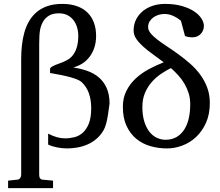

<svg xmlns="http://www.w3.org/2000/svg" viewBox="-20 -757 1142 995"><path d="M547.9 -221.2Q547.9 -218.8 539.6 -162.6Q531.2 -106.4 515.9 -80.6Q500.5 -54.7 479.2 -36.9Q458 -19 433.3 -8.3Q408.7 2.4 381.6 7.3Q354.5 12.2 327.1 12.2Q303.7 12.2 276.9 7.1Q250 2 229.5 -7.8V-64.5Q253.9 -51.8 275.1 -45.9Q296.4 -40 317.4 -40Q341.8 -40 366 -46.1Q390.1 -52.2 409.4 -69.6Q428.7 -86.9 440.7 -117.4Q452.6 -147.9 452.6 -196.8Q452.6 -239.7 440.4 -274.2Q428.2 -308.6 402.1 -332.3Q376 -356 239.3 -378.9Q239.3 -389.2 239.5 -400.4Q239.7 -411.6 286.4 -427.7Q333 -443.8 350.8 -462.9Q368.7 -481.9 377.2 -509.3Q385.7 -536.6 385.7 -570.8Q385.7 -593.3 379.6 -614.5Q373.5 -635.7 361.1 -652.1Q348.6 -668.5 329.8 -678.2Q311 -688 285.2 -688Q253.9 -688 234.4 -676.3Q214.8 -664.6 203.6 -645.5Q192.4 -626.5 187.7 -602.3Q183.1 -578.1 183.1 -529.3Q183.1 -480.5 183.1 -462.9V149.9Q183.1 161.1 188 167.5Q192.9 173.8 198.2 173.8L254.9 179.2V217.8H22V179.2L70.8 173.8Q80.1 173.3 85 165Q89.8 156.7 89.8 149.9V-453.1Q89.8 -487.3 93.5 -521.7Q97.2 -556.2 106 -587.9Q114.7 -619.6 130.4 -646.7Q146 -673.8 169.4 -693.8Q192.9 -713.9 225.8 -725.3Q258.8 -736.8 302.7 -736.8Q345.7 -736.8 378.7 -725.1Q411.6 -713.4 433.6 -691.7Q455.6 -669.9 466.8 -639.4Q478 -608.9 478 -570.8Q478 -536.6 468.5 -509Q459 -481.4 442.9 -460.9Q426.8 -440.4 405.3 -427Q383.8 -413.6 359.9 -407.7Q396.5 -401.9 430.2 -390.4Q463.9 -378.9 490 -357.7Q516.1 -336.4 531.7 -303.2Q547.4 -270 547.9 -221.2Z M965.8 -216.8Q965.8 -247.1 957.8 -273.2Q949.7 -299.3 936.3 -322.5Q922.9 -345.7 904.5 -366Q886.2 -386.2 865.7 -404.3Q840.3 -391.6 814.2 -374Q788.1 -356.4 766.6 -332Q745.1 -307.6 731.4 -275.6Q717.8 -243.7 717.8 -202.6Q717.8 -160.6 727.3 -128.9Q736.8 -97.2 753.2 -75.7Q769.5 -54.2 791.5 -43.5Q813.5 -32.7 838.4 -32.7Q869.6 -32.7 893.6 -46.1Q917.5 -59.6 933.6 -83.7Q949.7 -107.9 957.8 -141.8Q965.8 -175.8 965.8 -216.8ZM1036.6 -622.6Q1036.6 -612.3 1033 -601.8Q1029.3 -591.3 1021.7 -582.8Q1014.2 -574.2 1002.9 -568.8Q991.7 -563.5 976.6 -563.5Q973.6 -563.5 968.3 -564Q962.9 -564.5 957.5 -565.2Q952.1 -565.9 946.8 -567.4Q941.4 -568.8 938.5 -571.3L917.5 -649.9Q897.9 -665.5 876.7 -675Q855.5 -684.6 831.5 -684.6Q817.9 -684.6 803.2 -680.4Q788.6 -676.3 776.1 -667.7Q763.7 -659.2 755.6 -646.5Q747.6 -633.8 747.6 -616.7Q747.6 -600.1 761.2 -583.7Q774.9 -567.4 797.4 -550.3Q819.8 -533.2 848.6 -514.4Q877.4 -495.6 907.5 -473.6Q937.5 -451.7 966.3 -426.3Q995.1 -400.9 1017.6 -370.4Q1040 -339.8 1053.7 -303.5Q1067.4 -267.1 1067.4 -223.6Q1067.4 -165 1047.6 -120.8Q1027.8 -76.7 996.3 -47.1Q964.8 -17.6 925 -2.7Q885.3 12.2 845.2 12.2Q801.3 12.2 760 0.5Q718.8 -11.2 687 -37.1Q655.3 -63 636 -104Q616.7 -145 616.7 -203.6Q616.7 -250 635 -286.1Q653.3 -322.3 683.1 -350.1Q712.9 -377.9 751 -398.4Q789.1 -418.9 828.6 -434.1Q799.8 -456.1 771.7 -476.1Q743.7 -496.1 721.7 -515.9Q699.7 -535.6 686 -555.9Q672.4 -576.2 672.4 -598.6Q672.4 -631.3 685.8 -657Q699.2 -682.6 721.4 -700.4Q743.7 -718.3 772.9 -727.5Q802.2 -736.8 834.5 -736.8Q884.8 -736.8 922.9 -725.8Q960.9 -714.8 986.1 -698Q1011.2 -681.2 1023.9 -660.9Q1036.6 -640.6 1036.6 -622.6Z"/></svg>

Font: BabelStone Roman
Style: Regular
Weight: 400
Designer: Walt Agee, Victor Gaultney, Peter Martin, Debbi Hosken, Becca Hirsbrunner (SIL); Andrew West (BabelStone)
Foundry: BabelStone
Version: Version 16.000